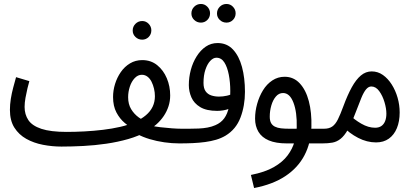

<svg xmlns="http://www.w3.org/2000/svg" viewBox="-20 -718 2065 968"><path d="M697 -518Q677 -518 663 -531.5Q649 -545 649 -564Q649 -584 663 -598Q677 -612 697 -612Q716 -612 729.5 -598Q743 -584 743 -565Q743 -545 729.5 -531.5Q716 -518 697 -518Z M290 21 316 -53Q359 -53 406 -55.5Q453 -58 499 -63.5Q545 -69 586.5 -78.5Q628 -88 660 -103Q693 -118 715.5 -137Q738 -156 749.5 -180Q761 -204 761 -233Q761 -252 756.5 -271Q752 -290 744 -306Q736 -322 723.5 -331.5Q711 -341 695 -341Q675 -341 659 -324Q643 -307 634.5 -281Q626 -255 626 -228Q626 -193 641 -168Q656 -143 679.5 -126Q703 -109 728 -97L654 -63Q633 -78 608.5 -98.5Q584 -119 567 -151Q550 -183 550 -229Q550 -262 560 -294.5Q570 -327 589 -354.5Q608 -382 635.5 -398.5Q663 -415 697 -415Q741 -415 772.5 -389.5Q804 -364 821 -323.5Q838 -283 838 -237Q838 -208 829.5 -182Q821 -156 805.5 -133Q790 -110 768 -90.5Q746 -71 719 -55Q679 -32 626.5 -17Q574 -2 516 6.5Q458 15 399.5 18Q341 21 290 21ZM884 5Q847 5 808.5 -0.5Q770 -6 735 -16.5Q700 -27 672 -42L739 -85Q760 -80 789.5 -76.5Q819 -73 847.5 -71Q876 -69 894 -69Q915 -69 924.5 -60Q934 -51 934 -34Q934 -18 923.5 -6.5Q913 5 884 5ZM290 21Q243 21 196.5 12Q150 3 112.5 -18Q75 -39 52.5 -74.5Q30 -110 30 -164Q30 -191 34.5 -219.5Q39 -248 46.5 -276Q54 -304 61 -329L128 -309Q124 -296 118.5 -273Q113 -250 108.5 -225Q104 -200 104 -179Q104 -141 123 -112.5Q142 -84 188.5 -68.5Q235 -53 316 -53L336 -11Z M1122 -604Q1102 -604 1088 -617.5Q1074 -631 1074 -650Q1074 -670 1088 -684Q1102 -698 1122 -698Q1141 -698 1154.5 -684Q1168 -670 1168 -651Q1168 -631 1154.5 -617.5Q1141 -604 1122 -604ZM993 -604Q973 -604 959 -617.5Q945 -631 945 -650Q945 -670 959 -684Q973 -698 993 -698Q1012 -698 1025.5 -684Q1039 -670 1039 -651Q1039 -631 1025.5 -617.5Q1012 -604 993 -604Z M884 5 893 -69Q913 -69 935.5 -69Q958 -69 981.5 -70Q1005 -71 1026.5 -75Q1048 -79 1066 -87Q1094 -99 1110.5 -121.5Q1127 -144 1134 -178.5Q1141 -213 1141 -259Q1141 -303 1133.5 -341.5Q1126 -380 1111 -403.5Q1096 -427 1071 -427Q1055 -427 1040 -411Q1025 -395 1015.5 -366.5Q1006 -338 1006 -300Q1006 -273 1016.5 -258Q1027 -243 1045 -237Q1063 -231 1084 -231Q1104 -231 1124 -235.5Q1144 -240 1158 -249L1162 -186Q1152 -176 1136.5 -170Q1121 -164 1105 -161.5Q1089 -159 1075 -159Q1021 -159 989.5 -178Q958 -197 945 -227Q932 -257 932 -289Q932 -328 942 -365.5Q952 -403 971.5 -434Q991 -465 1017.5 -483Q1044 -501 1077 -501Q1124 -501 1154.5 -468.5Q1185 -436 1200 -380.5Q1215 -325 1215 -255Q1215 -185 1192.5 -125.5Q1170 -66 1117 -34Q1095 -21 1069.5 -13.5Q1044 -6 1014.5 -2Q985 2 952.5 3.5Q920 5 884 5Z M1261 230 1245 164Q1316 150 1360.5 124.5Q1405 99 1430 65.5Q1455 32 1465 -4.5Q1475 -41 1476 -76Q1478 -152 1459.5 -200.5Q1441 -249 1407 -249Q1386 -249 1371 -231.5Q1356 -214 1348 -186.5Q1340 -159 1340 -130Q1340 -110 1346.5 -98Q1353 -86 1366 -79.5Q1379 -73 1397 -71Q1415 -69 1437 -69H1615Q1632 -69 1643.5 -61.5Q1655 -54 1655 -34Q1655 -12 1640.5 -3.5Q1626 5 1606 5H1426Q1371 5 1335.5 -10Q1300 -25 1283 -53.5Q1266 -82 1266 -120Q1266 -157 1276.5 -194.5Q1287 -232 1306 -263Q1325 -294 1353 -312.5Q1381 -331 1415 -331Q1460 -331 1491 -298Q1522 -265 1537 -208Q1552 -151 1550 -78Q1548 2 1515 65Q1482 128 1418.5 170Q1355 212 1261 230Z M1605 5 1614 -69Q1639 -69 1655 -80Q1671 -91 1683.5 -116Q1696 -141 1711 -182Q1732 -239 1753.5 -278Q1775 -317 1799.5 -337.5Q1824 -358 1854 -358Q1885 -358 1910.5 -340Q1936 -322 1955 -292Q1974 -262 1984.5 -225.5Q1995 -189 1995 -151Q1995 -106 1981 -72Q1967 -38 1940.5 -19Q1914 0 1876 0Q1830 0 1785.5 -23Q1741 -46 1706 -83L1743 -139Q1766 -115 1801.5 -94.5Q1837 -74 1871 -74Q1890 -74 1902.5 -82.5Q1915 -91 1921.5 -107Q1928 -123 1928 -145Q1928 -171 1918.5 -203Q1909 -235 1892 -258.5Q1875 -282 1852 -282Q1838 -282 1826 -268Q1814 -254 1802 -225Q1790 -196 1773 -151Q1752 -96 1734 -64.5Q1716 -33 1697 -18Q1678 -3 1656 1Q1634 5 1605 5Z"/></svg>

Font: Noto Sans Arabic ExtraCondensed
Style: Regular
Weight: 400
Width: 2
Designer: Monotype Design Team, Nadine Chahine, Nizar Qandah and Khaled Hosny
Foundry: Monotype Imaging Inc.
Version: Version 2.012